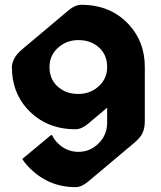

<svg xmlns="http://www.w3.org/2000/svg" viewBox="-20 -767 670 797"><path d="M216.8 -564.9Q185.5 -534.2 185.5 -488.8Q185.5 -439.9 217.3 -409.7Q252 -377 304.7 -377Q357.4 -377 393.6 -412.6Q424.8 -443.4 424.8 -488.8Q424.8 -537.6 393.1 -567.9Q358.4 -600.6 305.7 -600.6Q252.9 -600.6 216.8 -564.9ZM293 9.8Q176.8 9.8 95.2 -77.6Q82 -91.8 72.3 -106.9L191.4 -206.1H196.3Q205.1 -186.5 221.7 -170.9Q257.3 -136.7 305.7 -136.7Q354 -136.7 389.4 -171.9Q424.8 -207 424.8 -258.3V-319.8L345.2 -252.9Q318.4 -230.5 293 -230.5Q169.9 -230.5 92.8 -315.4Q29.3 -385.3 29.3 -488.8Q29.3 -503.9 40 -525.4Q48.8 -543 75.7 -565.4L265.1 -724.6Q292 -747.1 317.4 -747.1Q441.4 -747.1 517.6 -662.1Q581.1 -591.3 581.1 -488.8V-263.7Q581.1 -233.4 570.3 -211.9Q561.5 -194.3 534.7 -171.9L345.2 -12.7Q318.4 9.8 293 9.8Z"/></svg>

Font: Gothica
Style: Bold
Weight: 700
Designer: Wojciech Kalinowski "wmk69" (wmk69@o2.pl)
Foundry: Wojciech Kalinowski "wmk69" (wmk69@o2.pl)
Version: Version 2.1.0; 2021-05-14